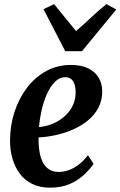

<svg xmlns="http://www.w3.org/2000/svg" viewBox="-20 -876 570 909"><path d="M423 -100Q406.5 -76 378.8 -49.5Q351 -23 311 -5.2Q271 12.5 217 12.5Q168.5 12.5 132.5 -5.2Q96.5 -23 73.5 -54.2Q50.5 -85.5 39 -125.2Q27.5 -165 27.5 -209Q27.5 -282 48.8 -346.8Q70 -411.5 108.5 -461.5Q147 -511.5 199.5 -540Q252 -568.5 314.5 -568.5Q366 -568.5 399 -551.8Q432 -535 448 -506.8Q464 -478.5 464 -444Q464 -399.5 445.2 -364.8Q426.5 -330 394.8 -304.5Q363 -279 323.5 -262Q284 -245 242.2 -236Q200.5 -227 162.5 -225.5Q162 -187 167.2 -156.5Q172.5 -126 184.2 -105Q196 -84 214.2 -73Q232.5 -62 258 -62Q280.5 -62 304.5 -70.2Q328.5 -78.5 352 -96.2Q375.5 -114 396.5 -141.5ZM290 -510.5Q261.5 -510.5 239.2 -487.8Q217 -465 201.2 -428.8Q185.5 -392.5 176.5 -351.8Q167.5 -311 164.5 -274.5Q190 -276.5 215 -284.8Q240 -293 262.2 -307.5Q284.5 -322 301.5 -341.5Q318.5 -361 328.2 -385.2Q338 -409.5 338 -438Q338 -474.5 325.5 -492.5Q313 -510.5 290 -510.5ZM289 -633.5 186 -832.5 236 -856.5Q261.5 -826 287.2 -793.5Q313 -761 340 -729Q377 -760.5 411 -793Q445 -825.5 484 -856.5L530.5 -831L368 -633.5Z"/></svg>

Font: Merriweather 24pt SemiCondensed
Style: Bold Italic
Weight: 700
Width: 4
Italic angle: -7.8°
Designer: Eben Sorkin
Foundry: Eben Sorkin
Version: Version 2.101